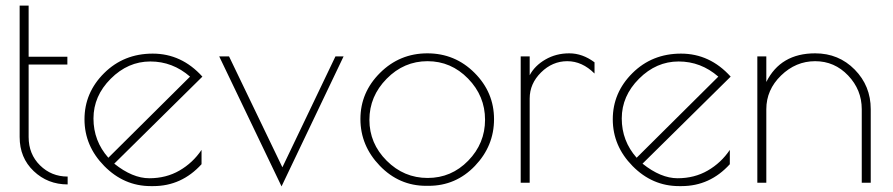

<svg xmlns="http://www.w3.org/2000/svg" viewBox="-20 -651 3182 684"><path d="M221 -22V6Q150 6 100 -41.5Q50 -89 50 -163V-631H82V-449H220V-421H82V-163Q82 -102 122.5 -62Q163 -22 221 -22Z M526 12H517Q422 12 351.5 -59.5Q281 -131 281 -226Q281 -321 351 -390.5Q421 -460 524 -460Q627 -460 701 -378L387 -68Q452 -16 512 -16Q572 -16 619.5 -43.5Q667 -71 698 -117V-66Q627 12 526 12ZM366 -89 657 -378Q595 -432 515.5 -432Q436 -432 374.5 -370.5Q313 -309 313 -229Q313 -149 366 -89Z M1175 -450H1204L983 13L761 -450H796L986 -55Z M1507 11H1498Q1402 11 1333 -60.5Q1264 -132 1264 -227Q1264 -322 1334 -391.5Q1404 -461 1502.5 -461Q1601 -461 1670.5 -391.5Q1740 -322 1740 -226.5Q1740 -131 1672 -60Q1604 11 1507 11ZM1708 -224.5Q1708 -309 1647.5 -371Q1587 -433 1503 -433Q1419 -433 1357.5 -370.5Q1296 -308 1296 -224Q1296 -140 1357.5 -78.5Q1419 -17 1503.5 -17Q1588 -17 1648 -78.5Q1708 -140 1708 -224.5Z M1867 -300V0H1835V-450H1867V-383Q1885 -417 1923 -439Q1961 -461 2008 -461Q2055 -461 2098 -429V-389Q2054 -433 2001 -433Q1948 -433 1907.5 -393Q1867 -353 1867 -300Z M2408 12H2399Q2304 12 2233.5 -59.5Q2163 -131 2163 -226Q2163 -321 2233 -390.5Q2303 -460 2406 -460Q2509 -460 2583 -378L2269 -68Q2334 -16 2394 -16Q2454 -16 2501.5 -43.5Q2549 -71 2580 -117V-66Q2509 12 2408 12ZM2248 -89 2539 -378Q2477 -432 2397.5 -432Q2318 -432 2256.5 -370.5Q2195 -309 2195 -229Q2195 -149 2248 -89Z M2710 0H2678V-450H2710V-359Q2761 -461 2884 -461Q2968 -461 3025 -403Q3082 -345 3082 -262V0H3050V-262Q3050 -331 3001.5 -382Q2953 -433 2884 -433Q2815 -433 2762.5 -382Q2710 -331 2710 -262Z"/></svg>

Font: Poiret One
Style: Regular
Weight: 400
Designer: Denis Masharov
Foundry: Denis Masharov
Version: Version 1.001